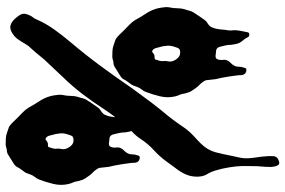

<svg xmlns="http://www.w3.org/2000/svg" viewBox="-184 -583 1005 677"><g transform="rotate(-90 318.5 -244.5)"><path d="M8 -506Q2 -532 8.5 -559Q15 -586 24 -609Q27 -617 32.5 -623.5Q38 -630 41 -638Q43 -642 44 -646Q45 -650 47 -654Q49 -659 52.5 -663Q56 -667 59 -672Q64 -678 67 -684.5Q70 -691 76 -696Q88 -704 103 -713Q107 -715 109.5 -717Q112 -719 117 -721Q122 -723 127 -723Q132 -723 137 -725Q140 -726 142.5 -726.5Q145 -727 148 -727Q159 -727 169 -726.5Q179 -726 190 -722Q195 -720 200 -718.5Q205 -717 210 -715Q219 -709 226.5 -701Q234 -693 242 -685Q251 -676 260.5 -667Q270 -658 277 -647Q282 -638 287.5 -628.5Q293 -619 299 -610Q319 -581 322 -546Q324 -535 321.5 -523Q319 -511 319 -500Q319 -484 315 -471Q312 -463 310.5 -456Q309 -449 305 -442Q298 -431 291.5 -421.5Q285 -412 278 -402Q274 -396 268 -392.5Q262 -389 257 -384Q252 -379 251 -374Q247 -365 246 -357Q244 -347 243.5 -337.5Q243 -328 241 -318Q240 -310 241 -302.5Q242 -295 241 -287Q240 -280 239 -273.5Q238 -267 236 -259L234 -249Q233 -244 225 -244Q219 -244 216 -250.5Q213 -257 209 -262Q205 -267 201.5 -271.5Q198 -276 195 -283Q193 -289 192 -295Q191 -301 190 -308Q190 -317 188.5 -324.5Q187 -332 185 -340Q184 -345 182.5 -349.5Q181 -354 178 -357Q174 -361 169 -361Q164 -361 159 -362Q150 -364 144.5 -362Q139 -360 137 -349Q136 -342 137 -334.5Q138 -327 134 -320Q131 -314 126 -309.5Q121 -305 117 -298Q113 -291 113 -285Q113 -279 112 -272Q110 -264 108 -258Q106 -253 98 -254.5Q90 -256 87 -261Q83 -266 83 -274Q83 -282 82 -288Q80 -303 78 -317Q76 -331 73 -345Q68 -362 67 -379Q66 -386 65.5 -393Q65 -400 60 -406Q55 -414 49 -419.5Q43 -425 38 -432Q32 -440 27 -448Q22 -456 20 -466Q18 -471 17.5 -476Q17 -481 15 -486L11 -496Q9 -501 8 -506ZM133 -543Q133 -536 131.5 -529.5Q130 -523 132 -516Q135 -505 144 -495.5Q153 -486 167 -488Q175 -489 177.5 -493.5Q180 -498 182 -505Q187 -518 187 -531Q186 -537 185.5 -543.5Q185 -550 183 -556Q181 -563 179 -571.5Q177 -580 171 -585Q166 -588 162.5 -584.5Q159 -581 154 -579Q153 -578 146 -578Q139 -578 138 -575Q137 -572 136 -567Q135 -565 134 -562Q133 -559 133 -556Q132 -553 132.5 -549.5Q133 -546 133 -543ZM317 -130Q311 -156 317.5 -183Q324 -210 333 -233Q336 -241 341.5 -247.5Q347 -254 350 -262Q352 -266 353 -270Q354 -274 356 -278Q358 -283 361.5 -287Q365 -291 368 -296Q373 -302 376 -308.5Q379 -315 385 -320Q397 -328 412 -337Q416 -339 418.5 -341Q421 -343 426 -345Q431 -347 436 -347Q441 -347 446 -349Q449 -350 451.5 -350.5Q454 -351 457 -351Q468 -351 478 -350.5Q488 -350 499 -346Q504 -344 509 -342.5Q514 -341 519 -339Q528 -333 535.5 -325Q543 -317 551 -309Q560 -300 569.5 -291Q579 -282 586 -271Q591 -262 596.5 -252.5Q602 -243 608 -234Q628 -205 631 -170Q633 -159 630.5 -147Q628 -135 628 -124Q628 -108 624 -95Q621 -87 619.5 -80Q618 -73 614 -66Q607 -55 600.5 -45.5Q594 -36 587 -26Q583 -20 577 -16.5Q571 -13 566 -8Q561 -3 560 2Q556 11 555 19Q553 29 552.5 38.5Q552 48 550 58Q549 66 550 73.5Q551 81 550 89Q549 96 548 102.5Q547 109 545 117L543 127Q542 132 534 132Q528 132 525 125.5Q522 119 518 114Q514 109 510.5 104.5Q507 100 504 93Q502 87 501 81Q500 75 499 68Q499 59 497.5 51.5Q496 44 494 36Q493 31 491.5 26.5Q490 22 487 19Q483 15 478 15Q473 15 468 14Q459 12 453.5 14Q448 16 446 27Q445 34 446 41.5Q447 49 443 56Q440 62 435 66.5Q430 71 426 78Q422 85 422 91Q422 97 421 104Q419 112 417 118Q415 123 407 121.5Q399 120 396 115Q392 110 392 102Q392 94 391 88Q389 73 387 59Q385 45 382 31Q377 14 376 -3Q375 -10 374.5 -17Q374 -24 369 -30Q364 -38 358 -43.5Q352 -49 347 -56Q341 -64 336 -72Q331 -80 329 -90Q327 -95 326.5 -100Q326 -105 324 -110L320 -120Q318 -125 317 -130ZM442 -167Q442 -160 440.5 -153.5Q439 -147 441 -140Q444 -129 453 -119.5Q462 -110 476 -112Q484 -113 486.5 -117.5Q489 -122 491 -129Q496 -142 496 -155Q495 -161 494.5 -167.5Q494 -174 492 -180Q490 -187 488 -195.5Q486 -204 480 -209Q475 -212 471.5 -208.5Q468 -205 463 -203Q462 -202 455 -202Q448 -202 447 -199Q446 -196 445 -191Q444 -189 443 -186Q442 -183 442 -180Q441 -177 441.5 -173.5Q442 -170 442 -167ZM276 -386Q300 -423 326.5 -457.5Q353 -492 384 -524Q397 -538 408.5 -550Q420 -562 433 -576Q448 -591 460 -606.5Q472 -622 487 -638Q495 -646 500.5 -655Q506 -664 511 -672.5Q516 -681 522.5 -689Q529 -697 539 -703Q556 -714 569 -709.5Q582 -705 593 -692Q603 -681 607 -671Q611 -661 604 -645Q601 -637 596 -631Q591 -625 588 -617Q574 -585 552.5 -555Q531 -525 508 -498Q464 -446 423.5 -391Q383 -336 344 -279Q321 -247 297.5 -216Q274 -185 248 -154Q236 -139 225 -123.5Q214 -108 203 -92Q191 -76 177.5 -64Q164 -52 150 -38Q127 -14 120 13.5Q113 41 107 72Q104 86 101 99.5Q98 113 99 128Q100 145 102.5 160.5Q105 176 106 192Q107 202 106.5 215.5Q106 229 95 234Q80 242 74.5 233Q69 224 68.5 209Q68 194 69.5 179.5Q71 165 71 160Q71 140 71.5 122Q72 104 70 84Q68 67 65 50.5Q62 34 57 17Q52 -2 43 -16.5Q34 -31 34 -52Q34 -74 42.5 -93Q51 -112 65 -129Q71 -137 77 -145.5Q83 -154 89 -162Q106 -185 128 -205Q150 -225 167 -251Q178 -268 193.5 -282Q209 -296 222 -313Q236 -330 249.5 -348Q263 -366 276 -386Z"/></g></svg>

Font: Double Feature
Style: Regular
Weight: 400
Designer: David Shetterly
Foundry: David Shetterly
Version: Version 2.100 1997 initial release